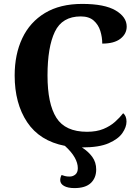

<svg xmlns="http://www.w3.org/2000/svg" viewBox="-20 -744 708 982"><path d="M401 10H399Q432 31 452 58.5Q472 86 472 123Q472 166 444.5 192Q417 218 361 218Q327 218 307.5 207Q288 196 288 177Q288 164 295 151Q303 154 312.5 156.5Q322 159 336 159Q353 159 365.5 148.5Q378 138 378 116Q378 90 362 61.5Q346 33 312 2Q183 -23 119 -119Q55 -215 55 -358Q55 -466 94 -548.5Q133 -631 210 -677.5Q287 -724 400 -724Q515 -724 571.5 -690.5Q628 -657 628 -608Q628 -571 596 -546Q564 -521 503 -521Q503 -554 493 -586Q483 -618 459 -639Q435 -660 393 -660Q298 -660 260.5 -581.5Q223 -503 223 -358Q223 -213 268.5 -141.5Q314 -70 425 -70Q474 -70 509 -84.5Q544 -99 568.5 -121Q593 -143 610 -165Q627 -151 627 -122Q627 -94 606 -63.5Q585 -33 536 -11.5Q487 10 401 10Z"/></svg>

Font: NotoSerif-Bold
Style: Regular
Weight: 700
Designer: Monotype Design Team
Foundry: Monotype Imaging Inc.
Version: Version 2.007; ttfautohint (v1.8) -l 8 -r 50 -G 200 -x 14 -D